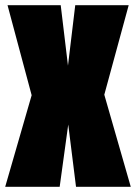

<svg xmlns="http://www.w3.org/2000/svg" viewBox="-25 -720 524 740"><path d="M-5 0 97 -353 4 -700H209L237 -467L265 -700H471L377 -355L479 0H268L238 -240L205 0Z"/></svg>

Font: Georama ExtraCondensed Black
Style: Regular
Weight: 900
Width: 2
Designer: Jean-Baptiste Levee
Foundry: Production Type
Version: Version 1.000